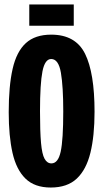

<svg xmlns="http://www.w3.org/2000/svg" viewBox="-20 -827 462 859"><path d="M207 12Q135 12 94 -28Q53 -68 36 -143Q19 -218 19 -325Q19 -442 36.5 -519Q54 -596 95.5 -634Q137 -672 209 -672Q318 -672 360.5 -586.5Q403 -501 403 -327Q403 -219 384.5 -143.5Q366 -68 323.5 -28Q281 12 207 12ZM210 -96Q240 -96 251.5 -148.5Q263 -201 263 -329Q263 -440 252.5 -501.5Q242 -563 209 -563Q181 -563 170 -508Q159 -453 159 -329Q159 -239 163.5 -188Q168 -137 179.5 -116.5Q191 -96 210 -96ZM111 -712V-807H310V-712Z"/></svg>

Font: Bricolage Grotesque 48pt Condensed Bricolage Grotesque 48pt Condensed Regular
Style: Bold
Weight: 700
Width: 3
Designer: Mathieu Triay
Foundry: Atelier Triay
Version: Version 1.000; ttfautohint (v1.8.4.7-5d5b);gftools[0.9.32]